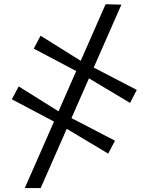

<svg xmlns="http://www.w3.org/2000/svg" viewBox="-20 -766 720 930"><path d="M100 145 491.5 -745.5 568 -743.5 177 145ZM504 -22 299 -144.5 247.5 -174 37.5 -285 70.5 -347.5 271 -222 317.5 -198.5 537 -84.5ZM610 -267.5 405 -390 353.5 -419.5 143.5 -530.5 176.5 -593 376.5 -468 423 -444.5 642.5 -330.5Z"/></svg>

Font: Merriweather 20pt Light
Style: Regular
Weight: 300
Version: Version 2.100